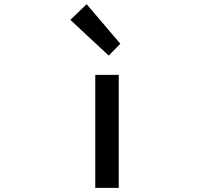

<svg xmlns="http://www.w3.org/2000/svg" viewBox="-20 -914 1040 934"><path d="M443.4 0V-549.8H557.6V0ZM508.8 -643.6 322.3 -817.4 401.4 -893.6 565.4 -701.2Z"/></svg>

Font: Gen Shin Gothic Monospace Medium
Style: Regular
Weight: 500
Designer: [Source Han Sans]
Ryoko NISHIZUKA  (kana & ideographs); Paul D. Hunt (Latin, Greek & Cyrillic); Wenlong ZHANG  (bopomofo
Version: Version 1.002.20150607